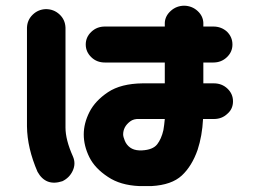

<svg xmlns="http://www.w3.org/2000/svg" viewBox="-20 -625 875 657"><path d="M611.3 -605.5Q637.7 -604.5 656.2 -587.4Q674.8 -570.3 675.8 -546.9V-534.2H710Q737.3 -534.2 756.8 -516.6Q775.4 -498 775.4 -472.7Q775.4 -447.3 756.3 -429.2Q737.3 -411.1 710 -411.1H675.8V-339.8H711.9Q739.3 -339.8 758.3 -321.8Q777.3 -303.7 777.3 -278.3Q777.3 -252 757.8 -235.4Q739.3 -217.8 711.9 -217.8H674.8Q671.9 -160.2 656.2 -112.3Q636.7 -56.6 602.1 -24.4Q567.4 7.8 499 11.7H456.1Q391.6 8.8 349.6 -19.5Q304.7 -48.8 285.6 -87.4Q266.6 -126 266.6 -165Q266.6 -203.1 286.1 -241.7Q305.7 -280.3 349.6 -309.6Q393.6 -338.9 467.8 -339.8H543.9V-411.1H338.9Q311.5 -411.1 293 -428.7Q273.4 -447.3 273.4 -472.7Q273.4 -498 292.5 -516.1Q311.5 -534.2 338.9 -534.2H543.9V-546.9Q544.9 -570.3 564.5 -587.9Q584 -605.5 611.3 -605.5ZM136.7 -593.8Q164.1 -593.8 183.6 -575.7Q203.1 -557.6 204.1 -530.3V-188.5Q204.1 -146.5 229.5 -89.8Q240.2 -65.4 229 -41Q217.8 -16.6 193.4 -4.9Q136.7 13.7 108.4 -37.1Q73.2 -118.2 72.3 -192.4V-530.3Q73.2 -556.6 91.8 -574.7Q110.4 -592.8 136.7 -593.8ZM517.6 -130.9Q532.2 -149.4 539.1 -179.7Q542 -196.3 543.9 -217.8H456.1Q437.5 -218.8 425.3 -209.5Q413.1 -200.2 407.2 -189Q401.4 -177.7 401.4 -165Q401.4 -157.2 407.2 -143.1Q413.1 -128.9 425.3 -120.1Q437.5 -111.3 456.1 -110.4H465.8Q502.9 -112.3 517.6 -130.9Z"/></svg>

Font: Nico Moji
Style: Regular
Weight: 400
Version: Version 1.02